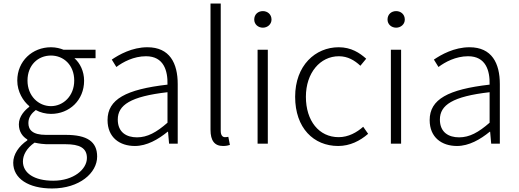

<svg xmlns="http://www.w3.org/2000/svg" viewBox="-20 -815 2941 1089"><path d="M275 254C431 254 531 166 531 73C531 -12 474 -50 353 -50H241C164 -50 141 -79 141 -117C141 -151 160 -173 183 -191C207 -177 240 -169 269 -169C374 -169 457 -247 457 -357C457 -411 434 -457 402 -485H522V-533H340C323 -540 298 -547 269 -547C164 -547 78 -469 78 -358C78 -294 112 -241 146 -213V-209C122 -191 87 -156 87 -110C87 -68 108 -40 135 -24V-19C86 14 55 61 55 108C55 198 142 254 275 254ZM269 -213C198 -213 136 -271 136 -358C136 -446 196 -500 269 -500C341 -500 401 -446 401 -358C401 -271 339 -213 269 -213ZM282 210C173 210 110 166 110 101C110 65 130 26 176 -6C203 0 231 3 243 3H352C431 3 473 24 473 81C473 145 398 210 282 210Z M745 13C813 13 877 -24 931 -68H933L939 0H988V-338C988 -456 943 -547 816 -547C729 -547 655 -505 614 -477L640 -435C677 -463 738 -496 808 -496C909 -496 932 -414 930 -335C695 -308 590 -252 590 -134C590 -35 659 13 745 13ZM757 -36C698 -36 648 -64 648 -137C648 -219 720 -268 930 -292V-119C867 -64 816 -36 757 -36Z M1245 13C1264 13 1274 10 1284 7L1275 -39C1264 -37 1260 -37 1256 -37C1242 -37 1232 -48 1232 -73V-795H1174V-79C1174 -17 1197 13 1245 13Z M1441 0H1499V-533H1441ZM1471 -658C1497 -658 1520 -677 1520 -704C1520 -734 1497 -752 1471 -752C1444 -752 1422 -734 1422 -704C1422 -677 1444 -658 1471 -658Z M1898 13C1965 13 2022 -16 2068 -56L2040 -96C2004 -64 1956 -37 1901 -37C1789 -37 1715 -130 1715 -266C1715 -402 1796 -496 1902 -496C1952 -496 1991 -473 2024 -442L2057 -482C2020 -515 1972 -547 1901 -547C1769 -547 1654 -444 1654 -266C1654 -89 1759 13 1898 13Z M2197 0H2255V-533H2197ZM2227 -658C2253 -658 2276 -677 2276 -704C2276 -734 2253 -752 2227 -752C2200 -752 2178 -734 2178 -704C2178 -677 2200 -658 2227 -658Z M2572 13C2640 13 2704 -24 2758 -68H2760L2766 0H2815V-338C2815 -456 2770 -547 2643 -547C2556 -547 2482 -505 2441 -477L2467 -435C2504 -463 2565 -496 2635 -496C2736 -496 2759 -414 2757 -335C2522 -308 2417 -252 2417 -134C2417 -35 2486 13 2572 13ZM2584 -36C2525 -36 2475 -64 2475 -137C2475 -219 2547 -268 2757 -292V-119C2694 -64 2643 -36 2584 -36Z"/></svg>

Font: Source Han Sans SC Light
Style: Regular
Weight: 300
Designer: Ryoko NISHIZUKA (kana & ideographs); Paul D. Hunt (Latin, Greek & Cyrillic); Wenlong ZHANG (bopomofo); Sandoll Communica
Foundry: Adobe Systems Incorporated
Version: Version 1.004;PS 1.004;hotconv 1.0.82;makeotf.lib2.5.63406